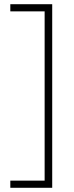

<svg xmlns="http://www.w3.org/2000/svg" viewBox="-20 -734 353 912"><path d="M29 124V158H228V-714H29V-680H192V124Z"/></svg>

Font: Noto Sans SemiCondensed ExtraLight
Style: Regular
Weight: 200
Width: 4
Designer: Monotype Design Team
Foundry: Monotype Imaging Inc.
Version: Version 2.013